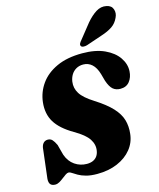

<svg xmlns="http://www.w3.org/2000/svg" viewBox="-138 -1051 959 1161"><g transform="rotate(-15 341.5 -471.0)"><path d="M325.5 13Q284 13 255.5 5Q227 -3 208.5 -13.8Q190 -24.5 178.2 -32.5Q166.5 -40.5 158.5 -40.5Q150 -40.5 139 -33Q128 -25.5 115.2 -15.5Q102.5 -5.5 89.5 2Q76.5 9.5 63.5 9.5Q43.5 9.5 33.8 -1.2Q24 -12 25.5 -36L46.5 -213Q48 -238.5 59.2 -251.8Q70.5 -265 88.5 -265Q105.5 -265 116.2 -253.5Q127 -242 138 -218.5L155.5 -153Q171 -108.5 205 -85.2Q239 -62 280.5 -62Q302.5 -62 318.8 -69.2Q335 -76.5 344.8 -90.2Q354.5 -104 357.5 -122.5Q364.5 -160.5 341.5 -196Q318.5 -231.5 253 -269Q175 -314.5 143 -367Q111 -419.5 119 -491Q126 -553 162.2 -604Q198.5 -655 264.2 -685.2Q330 -715.5 424.5 -715.5Q507.5 -715.5 563.8 -689.5Q620 -663.5 648 -622.5Q676 -581.5 673.5 -537Q671.5 -499 651.2 -473.5Q631 -448 594 -448Q565.5 -448 547.2 -463.8Q529 -479.5 515.5 -519L503 -564Q490.5 -607 467.2 -627.8Q444 -648.5 413 -648.5Q387.5 -648.5 368.5 -637.5Q349.5 -626.5 338 -607.8Q326.5 -589 323 -565Q317.5 -525.5 339 -491Q360.5 -456.5 421 -418.5Q489.5 -375 525.5 -336Q561.5 -297 573.2 -256.8Q585 -216.5 579.5 -170Q574 -117 540.8 -75.8Q507.5 -34.5 452.2 -10.8Q397 13 325.5 13ZM513.5 -885Q544.5 -921.5 575.8 -941Q607 -960.5 640.5 -953.5Q671.5 -947.5 680 -922Q688.5 -896.5 675.5 -870.5Q661.5 -839 634.8 -820.8Q608 -802.5 566 -789L466 -755Q454.5 -751.5 443.2 -752.5Q432 -753.5 428 -760.5Q424 -768.5 429 -777.5Q434 -786.5 442.5 -796Z"/></g></svg>

Font: Fraunces
Style: Italic
Weight: 900
Italic angle: -16°
Version: Version 1.000;[0bf87f6ff]